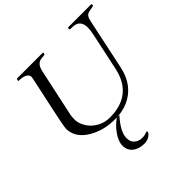

<svg xmlns="http://www.w3.org/2000/svg" viewBox="-239 -883 1346 1346"><g transform="rotate(-45 434.0 -210.5)"><path d="M860.8 -688.5Q868.2 -688.5 868.2 -682.1V-676.8Q868.2 -670.9 854 -668.9Q839.8 -667 832.8 -665.5Q825.7 -664.1 816.7 -661.6Q807.6 -659.2 800.8 -654.3Q786.1 -643.6 779.8 -615.2L764.6 -545.4Q760.7 -528.3 753.7 -494.1Q746.6 -460 737.3 -416Q711.9 -294.9 698.5 -232.9Q685.1 -170.9 660.2 -129.2Q635.3 -87.4 598.6 -58.6Q523.9 0 413.1 0Q301.3 0 215.8 -50.8Q122.6 -106.9 122.6 -196.8Q122.6 -218.8 158 -381.8Q193.4 -544.9 198.2 -568.4L205.6 -603.5Q209 -620.1 209 -628.7Q209 -637.2 200.9 -646.2Q192.9 -655.3 180.7 -660.2Q158.7 -668.9 125.5 -668.9Q122.6 -668.9 122.6 -672.9L125 -684.6Q126 -688.5 129.9 -688.5H384.3Q387.2 -688.5 387.2 -684.6L384.8 -672.9Q383.8 -668.9 373.3 -668.9Q362.8 -668.9 348.4 -666.7Q334 -664.6 322.8 -657.2Q299.3 -642.1 290.5 -599.1L214.8 -248Q210.4 -227.5 210.4 -198Q210.4 -168.5 226.8 -136.2Q243.2 -104 269.5 -81.1Q324.2 -34.2 396 -34.2Q619.6 -34.2 665.5 -248.5L725.1 -527.8Q732.9 -562 732.9 -589.4Q732.9 -668.9 655.8 -668.9H642.1Q631.8 -668.9 631.8 -676.3V-681.2Q631.8 -688.5 641.1 -688.5ZM455.1 0Q376 88.4 376 148.9Q376 181.2 390.1 197.8Q415.5 227.1 453.1 227.1Q479 227.1 491.9 221.9Q504.9 216.8 508.8 216.8Q512.7 216.8 512.7 222.7Q512.7 228.5 506.1 237.1Q499.5 245.6 488.8 252Q466.3 266.6 439.9 266.6Q413.6 266.6 391.6 260.3Q369.6 253.9 353 241.2Q318.4 214.8 318.4 167Q318.4 124 355.5 73.2Q385.7 31.2 429.7 0Z"/></g></svg>

Font: Cardo-Italic
Style: Italic
Weight: 400
Italic angle: -12°
Designer: David J. Perry
Foundry: David J. Perry
Version: Version 0.991